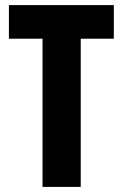

<svg xmlns="http://www.w3.org/2000/svg" viewBox="-20 -734 483 754"><path d="M297 0V-582H427V-714H15V-582H147V0Z"/></svg>

Font: Noto Sans Myanmar ExtraCondensed ExtraBold
Style: Regular
Weight: 800
Width: 2
Designer: Monotype Design Team
Foundry: Monotype Imaging Inc.
Version: Version 2.107